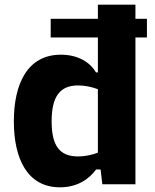

<svg xmlns="http://www.w3.org/2000/svg" viewBox="-20 -785 660 818"><path d="M39 -268C39 -109.5 96 13 235.5 13C311.5 13 360.5 -23.5 389.5 -63H408.5L416 0H557V-625.5H606V-705H557V-765H397V-705H196V-625.5H397V-476.5H389C366 -516.5 316 -552 239.5 -552C96 -552 39 -426.5 39 -268ZM200 -268C200 -375 236 -421 313 -421C339.5 -421 369 -415.5 397 -405V-134.5C370.5 -124.5 341 -118.5 313 -118.5C236 -118.5 200 -161 200 -268Z"/></svg>

Font: Monaspace Neon ExtraBold
Style: Regular
Weight: 800
Designer: Riley Cran & the Lettermatic Team
Foundry: Lettermatic
Version: Version 1.200 (Monaspace Neon)